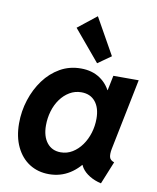

<svg xmlns="http://www.w3.org/2000/svg" viewBox="-89 -867 770 943"><g transform="rotate(10 296.5 -395.0)"><path d="M219.7 7.8Q164.6 7.8 122.3 -19Q80.1 -45.9 56.2 -95.7Q32.2 -145.5 32.2 -213.4Q32.2 -273.4 50.5 -330.3Q68.8 -387.2 102.1 -432.4Q135.3 -477.5 181.9 -504.2Q228.5 -530.8 285.6 -530.8Q341.8 -530.8 381.6 -503.7Q421.4 -476.6 439.9 -430.2L369.1 -448.7H486.8L423.8 -405.3L447.8 -522.9H574.2L502.4 -168Q497.6 -142.6 501.2 -127.2Q504.9 -111.8 525.4 -105L479.5 7.8Q447.3 0.5 421.9 -14.9Q396.5 -30.3 382.3 -51.3Q368.2 -72.3 370.1 -96.2L434.1 -65.4H312.5L402.8 -106Q369.6 -50.8 323.2 -21.5Q276.9 7.8 219.7 7.8ZM257.8 -107.9Q289.6 -107.9 316.2 -124.3Q342.8 -140.6 362.3 -168Q381.8 -195.3 392.3 -229.7Q402.8 -264.2 402.8 -300.8Q402.8 -354.5 377.7 -385.3Q352.5 -416 308.1 -416Q275.9 -416 249.3 -400.1Q222.7 -384.3 203.4 -357.4Q184.1 -330.6 174.1 -296.4Q164.1 -262.2 164.1 -225.6Q164.1 -171.4 189.2 -139.6Q214.4 -107.9 257.8 -107.9ZM358.4 -569.8 229 -724.1 322.3 -797.9 424.3 -616.2Z"/></g></svg>

Font: Reddit Sans
Style: Bold Italic
Weight: 700
Italic angle: -11.25°
Designer: Stephen Hutchings
Version: Version 1.013